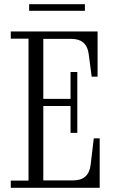

<svg xmlns="http://www.w3.org/2000/svg" viewBox="-20 -889 540 909"><path d="M31 0V-34H115V-706H31V-740H442V-526H414L400 -633Q391 -705 317 -705H185V-421H314V-548H346V-260H314V-387H185V-35H327Q400 -35 409 -108L424 -234H452V0ZM118 -838V-869H382V-838Z"/></svg>

Font: Xanh Mono
Style: Regular
Weight: 400
Monospace: yes
Designer: Lam Bao, Duy Dao
Foundry: Yellow Type Foundry
Version: Version 3.101; ttfautohint (v1.8.3)